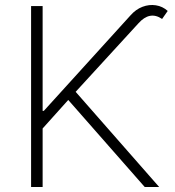

<svg xmlns="http://www.w3.org/2000/svg" viewBox="-20 -752 703 772"><path d="M105 0V-727.5H151.4V-306.2H156.2L504.4 -689.9Q525.9 -714.4 552.7 -724.6Q579.6 -734.9 606.7 -730.7Q633.8 -726.6 654.3 -708L631.8 -675.8Q606.4 -692.9 582.8 -688.2Q559.1 -683.6 536.1 -657.7L284.2 -382.8L620.1 0H562L254.4 -350.1L151.4 -235.4V0Z"/></svg>

Font: Inter ExtraLight
Style: Regular
Weight: 250
Designer: Rasmus Andersson
Foundry: rsms
Version: Version 4.001;git-66647c0bb